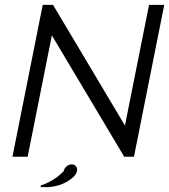

<svg xmlns="http://www.w3.org/2000/svg" viewBox="-20 -645 696 790"><path d="M494.1 -128.4 593.3 -625H655.8L531.2 0H491.2L193.4 -499.5L93.8 0H31.2L155.8 -625H198.2ZM242.2 58.6Q244.6 47.4 254.2 39.3Q263.7 31.2 274.9 31.2Q286.1 31.2 292.5 39.1Q297.4 45.4 297.4 52.7Q297.4 55.7 296.9 58.6Q292.5 80.1 259 100.6Q225.6 121.1 181.2 125H147L148.4 117.7Q181.6 107.9 217.8 81.5Q241.7 61 242.2 58.6Z"/></svg>

Font: Juliett
Style: Italic
Weight: 400
Italic angle: -11.25°
Designer: GGBotNet
Foundry: GGBotNet
Version: 0.60